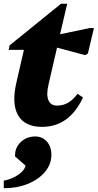

<svg xmlns="http://www.w3.org/2000/svg" viewBox="-22 -658 519 1020"><path d="M201 16Q110 16 74.5 -45Q39 -106 65 -219L105 -393H24L29 -417L302 -638H335L297 -476L455 -509H477L445 -374L431 -365L281 -405L236 -210Q223 -156 235 -126.5Q247 -97 281 -97Q313 -97 339.5 -112Q366 -127 390 -160L419 -140Q346 16 201 16ZM-2 342V302Q42 293 75 270.5Q108 248 114 222L58 173V167Q58 125 89 96Q120 67 165 67Q203 67 227 94Q251 121 251 165Q251 214 217.5 254.5Q184 295 126.5 318.5Q69 342 -2 342Z"/></svg>

Font: Platypi ExtraBold
Style: Italic
Weight: 800
Italic angle: -13°
Designer: David Sargent
Foundry: Bolt Cutter Type
Version: Version 1.200; ttfautohint (v1.8.4.7-5d5b)